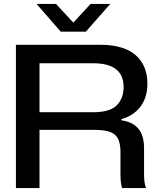

<svg xmlns="http://www.w3.org/2000/svg" viewBox="-20 -957 806 977"><path d="M61 0V-729H490Q539 -729 577 -720.5Q615 -712 644 -695Q673 -678 692 -653.5Q711 -629 720.5 -598.5Q730 -568 730 -532Q730 -462 695.5 -415.5Q661 -369 598 -351V-345Q638 -339 663.5 -321Q689 -303 701 -274Q713 -245 713 -204V-74Q713 -55 714.5 -37.5Q716 -20 723 0H601Q596 -17 594.5 -35Q593 -53 593 -75V-185Q593 -223 582 -248Q571 -273 543 -284.5Q515 -296 464 -296H169V-386H455Q540 -386 574.5 -421.5Q609 -457 609 -514Q609 -547 598 -570Q587 -593 566.5 -607.5Q546 -622 518 -628.5Q490 -635 455 -635H181V0ZM289 -796 166 -937H265L353 -842L441 -937H541L417 -796Z"/></svg>

Font: Mona Sans Expanded Medium
Style: Regular
Weight: 500
Width: 7
Designer: Deni Anggara
Foundry: GitHub
Version: Version 2.000